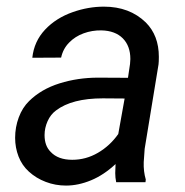

<svg xmlns="http://www.w3.org/2000/svg" viewBox="-20 -559 568 589"><path d="M336.4 0Q333.5 -14.2 333.5 -27.8L334.5 -55.7Q298.3 -22 259.3 -5.9Q220.2 10.3 182.6 10.3Q149.9 10.3 120.4 -1Q90.8 -12.2 68.4 -32.7Q47.4 -51.8 36.9 -78.9Q26.4 -106 26.4 -136.2Q26.4 -168.9 37.6 -199Q48.8 -229 69.3 -249Q106.4 -285.6 162.6 -303.2Q218.8 -320.8 280.8 -320.8L372.6 -320.3L378.9 -362.8Q379.9 -373.5 379.9 -377.9Q379.9 -418 356.7 -441.4Q333.5 -464.8 291 -465.8Q262.7 -466.3 236.6 -456.8Q210.4 -447.3 191.9 -428.2Q173.3 -409.2 167.5 -382.3L79.1 -381.8Q84.5 -432.1 118.2 -468Q151.9 -503.9 203.6 -522Q251 -538.6 298.8 -538.6Q377.4 -538.6 427.2 -490.2Q467.3 -450.2 467.3 -384.8Q467.3 -369.1 466.3 -361.3L423.8 -102.5L420.9 -61.5Q419.9 -33.2 427.2 -8.3L426.3 0ZM342.8 -147.9 362.3 -256.8 295.4 -257.3Q200.7 -257.3 151.9 -220.2Q135.3 -208 126 -187.3Q116.7 -166.5 116.7 -144.5Q116.7 -111.3 135.7 -92.8Q158.2 -68.8 201.7 -68.8Q243.7 -68.8 280.5 -90.3Q317.4 -111.8 342.8 -147.9Z"/></svg>

Font: Mardoto
Style: Italic
Weight: 400
Italic angle: -12°
Designer: Christian Robertson, Vahan Hovhannisyan
Foundry: Google
Version: Version 1.000